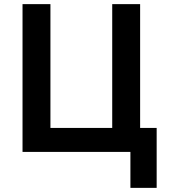

<svg xmlns="http://www.w3.org/2000/svg" viewBox="-20 -735 824 929"><path d="M611 174V0H89V-715H224V-116H523V-715H658V-116H738V174Z"/></svg>

Font: Wix Madefor Text
Style: Bold
Weight: 700
Designer: Dalton Maag Ltd
Foundry: Dalton Maag Ltd
Version: Version 3.100